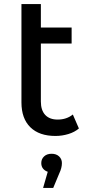

<svg xmlns="http://www.w3.org/2000/svg" viewBox="-20 -666 435 949"><path d="M370 -31 340 -100C319.3 -83.3 294.3 -75 265 -75C238.3 -75 217.8 -82.7 203.5 -98C189.2 -113.3 182 -135.3 182 -164V-451H334V-530H182V-646H86V-160C86 -106.7 100.7 -65.7 130 -37C159.3 -8.3 200.7 6 254 6C276 6 297.3 2.8 318 -3.5C338.7 -9.8 356 -19 370 -31ZM272 107C262.7 98.3 250.3 94 235 94C219.7 94 207.3 98.3 198 107C188.7 115.7 184 126.7 184 140C184 150.7 186.8 159.7 192.5 167C198.2 174.3 206 179.7 216 183L193 263H243L273 191C281.7 173 286 156 286 140C286 126.7 281.3 115.7 272 107Z"/></svg>

Font: ICO Headline
Style: Regular
Weight: 500
Designer: Julieta Ulanovsky
Foundry: Julieta Ulanovsky
Version: Version 7.200